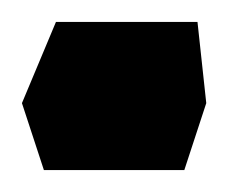

<svg xmlns="http://www.w3.org/2000/svg" viewBox="-40 -155 208 175"><path d="M0 0 -20 -61 11 -135H140L148 -61L128 0Z"/></svg>

Font: FiraGO SemiBold
Style: Regular
Weight: 600
Designer: bBox Type
Foundry: bBox Type GmbH
Version: Version 1.001;PS 001.001;hotconv 1.0.88;makeotf.lib2.5.64775